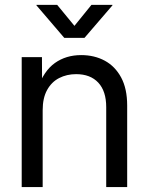

<svg xmlns="http://www.w3.org/2000/svg" viewBox="-20 -762 606 782"><path d="M153.8 -313V0H68.4V-529.3H150.9L151.4 -400.9H132.8Q158.2 -473.1 203.6 -505.4Q249 -537.6 310.5 -537.6Q364.3 -537.6 406.5 -514.9Q448.7 -492.2 473.4 -446.5Q498 -400.9 498 -332V0H412.6V-325.7Q412.6 -390.6 380.4 -425.3Q348.1 -460 290 -460Q252 -460 220.9 -444.1Q189.9 -428.2 171.9 -395.5Q153.8 -362.8 153.8 -313ZM212.9 -742.2 283.2 -656.7 352.5 -742.2H438V-740.2L324.2 -607.9H241.7L128.4 -740.2V-742.2Z"/></svg>

Font: Inter 24pt
Style: Regular
Weight: 400
Designer: Rasmus Andersson
Foundry: rsms
Version: Version 4.001;git-66647c0bb